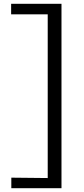

<svg xmlns="http://www.w3.org/2000/svg" viewBox="-20 -882 447 1018"><path d="M40 60V116H306V-862H39V-806H233V62Z"/></svg>

Font: GenEiGothic-pro-Regular
Style: Regular
Weight: 400
Designer: Ryoko NISHIZUKA (kana & ideographs); Paul D. Hunt (Latin, Greek & Cyrillic); Wenlong ZHANG (bopomofo); Sandoll Communica
Foundry: Adobe Systems Incorporated; o_tamon
Version: Version 1.000.140830